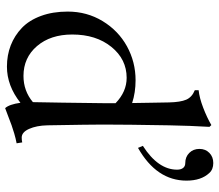

<svg xmlns="http://www.w3.org/2000/svg" viewBox="-71 -758 838 736"><g transform="rotate(90 348.0 -390.0)"><path d="M235.4 2.4Q191.4 2.4 153.8 -12.2Q116.2 -26.9 86.9 -54.9Q57.6 -83 41 -128.2Q24.4 -173.3 24.4 -230.5Q24.4 -304.2 61 -364.5Q97.7 -424.8 157.7 -457.8Q217.8 -490.7 287.6 -490.7Q334.5 -490.7 375 -477.5Q374.5 -502.4 373.8 -551.3Q373 -600.1 372.6 -619.1Q371.6 -662.6 362.1 -684.8Q352.5 -707 325.7 -717.8V-732.4Q355 -735.4 392.6 -749.8Q430.2 -764.2 459.5 -781.2L466.3 -773.9Q461.9 -700.7 460.4 -618.7Q457.5 -456.1 457.5 -366.2Q457.5 -316.9 460.4 -152.8Q461.4 -110.8 474.1 -82.5Q486.8 -54.2 507.3 -54.2Q517.1 -54.2 525.9 -56.2L529.3 -34.7Q510.7 -31.2 491.7 -25.6Q472.7 -20 460 -15.4Q447.3 -10.7 426.5 -2.7Q405.8 5.4 394.5 9.3Q379.9 -6.8 374 -49.3Q308.6 2.4 235.4 2.4ZM373.5 -210Q375.5 -346.7 375.5 -366.2V-414.1Q331.5 -456.5 278.3 -456.5Q207 -456.5 159.7 -397.9Q112.3 -339.4 112.3 -248Q112.3 -164.6 156.7 -112.8Q201.2 -61 271 -61Q328.6 -61 371.6 -97.2V-100.6ZM546.9 -500 539.1 -518.6Q630.4 -577.1 630.4 -649.9Q630.4 -664.6 623.8 -672.9Q617.2 -681.2 605 -681.2Q581.5 -681.2 566.2 -696.5Q550.8 -711.9 550.8 -735.4Q550.8 -758.8 566.2 -773.7Q581.5 -788.6 605 -788.6Q629.4 -788.6 643.1 -773.4Q672.4 -742.2 672.4 -686Q672.4 -571.3 546.9 -500Z"/></g></svg>

Font: Flanker
Style: Regular
Weight: 400
Designer: Flanker
Foundry: Flanker
Version: Version 2.027